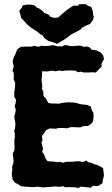

<svg xmlns="http://www.w3.org/2000/svg" viewBox="-20 -900 544 935"><path d="M83 7 66 -4 53 -10 41 -26 37 -56 40 -72 39 -89 45 -105 46 -120 44 -136 42 -152 50 -168 51 -186 50 -202V-216L52 -229V-249L49 -264L53 -274L55 -294L54 -308L51 -320L50 -335L55 -353L57 -367L51 -382L56 -397L58 -415L50 -427L49 -444L51 -460L53 -475L54 -496L47 -512V-528V-544L41 -555L47 -578L43 -592L42 -604L47 -621L54 -634L64 -660L72 -665L81 -672L106 -673H133L148 -677L167 -672L180 -677L196 -676H211L240 -680L256 -675L282 -674L298 -681L316 -677L331 -675L352 -677L370 -678L389 -672L404 -674L420 -667L424 -659L438 -656L450 -655L471 -644L483 -629L486 -611L474 -590L475 -576L460 -561L447 -547L426 -548L414 -547H388L374 -551L359 -548L347 -556L324 -557H316L294 -556L283 -554L269 -557L252 -553L232 -556L220 -554L211 -552L185 -553V-540L184 -523L182 -511L184 -498L186 -481L184 -468L191 -454V-437L196 -427L203 -422L209 -410L215 -399L230 -396H246L265 -395L280 -398L290 -400L315 -402L328 -401H336L355 -398L366 -394L384 -391L396 -390L404 -389L423 -381L425 -368L435 -350L436 -336L433 -309L423 -296L408 -286L389 -287L372 -280H353L341 -281H325L306 -275L288 -277L262 -276L252 -273L233 -274L223 -275L204 -266L194 -250L184 -238L187 -217L182 -207L186 -189L190 -173L185 -160L194 -150L198 -140L202 -127L212 -115L225 -114L241 -113L262 -110L275 -112L286 -107L301 -112H320L341 -113L345 -114L364 -115L383 -111L402 -118L407 -111L429 -106L438 -100L450 -98L473 -87L482 -80L485 -58L486 -43L480 -21L479 -8L457 6L432 5L422 14L394 11L375 9L362 15L343 12H329L314 11L298 12L287 7L269 10L249 8L238 9L215 11H207L190 13L163 9L146 11H134L103 9ZM257 -686 248 -691 215 -701 195 -715 188 -728 176 -733 164 -744 138 -761 131 -765 110 -783 100 -795 83 -813 78 -834 74 -848 86 -862 91 -874 115 -878 134 -877 150 -873 159 -863 170 -859 189 -845 194 -838 216 -829 226 -818 244 -813 264 -815 278 -828 290 -838 303 -849 324 -864 339 -873 362 -872 363 -879 396 -880 406 -873 424 -866 432 -846 433 -829 437 -820 433 -803 419 -784 398 -775 381 -766 372 -756 348 -743 328 -733 314 -722 291 -706 277 -698Z"/></svg>

Font: Winky Rough SemiBold
Style: Regular
Weight: 600
Designer: Simon Atzbach
Foundry: typofactur
Version: Version 1.206; ttfautohint (v1.8.4.7-5d5b)